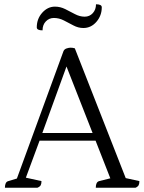

<svg xmlns="http://www.w3.org/2000/svg" viewBox="-20 -878 675 898"><path d="M3 0Q3 -27 19 -31L59 -43L277 -639Q281 -648 291.5 -651.5Q302 -655 310 -655Q320 -655 330 -652L568 -45L632 -31Q632 -19 628.5 -12Q625 -5 614 0H428Q428 -27 444 -31L496 -44L427 -220H165L101 -47L174 -31Q174 -19 170.5 -12Q167 -5 155 0ZM178 -256H413L291 -567ZM232 -794Q210 -794 194.5 -778Q179 -762 179 -736Q152 -736 152 -750Q152 -790 177.5 -818.5Q203 -847 237 -847Q262 -847 285 -835.5Q308 -824 330.5 -812Q353 -800 376 -800Q399 -800 414 -816.5Q429 -833 429 -858Q456 -858 456 -844Q456 -805 431 -776Q406 -747 370 -747Q346 -747 323.5 -759Q301 -771 278.5 -782.5Q256 -794 232 -794Z"/></svg>

Font: Petrona Light
Style: Regular
Weight: 300
Designer: Ringo R. Seeber
Foundry: Ringo R. Seeber
Version: Version 2.001; ttfautohint (v1.8.3)